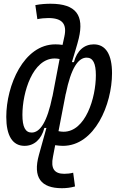

<svg xmlns="http://www.w3.org/2000/svg" viewBox="-20 -762 626 1016"><path d="M307.6 233.9C331.5 233.9 354.5 231 377 224.6L367.2 151.9C352.1 156.2 333.5 157.7 319.8 157.7C267.6 157.7 247.6 129.9 260.3 67.4L272 6.3C285.6 8.3 299.8 9.8 313 9.8C481 9.8 572.8 -209 572.8 -374.5C572.8 -472.2 540.5 -527.3 476.1 -527.3C426.3 -527.3 387.2 -494.6 371.1 -433.1H360.4C371.1 -470.2 389.2 -525.9 397 -559.6C425.3 -679.7 383.8 -742.2 247.6 -742.2C226.1 -742.2 195.3 -740.7 167 -734.9L177.7 -660.6C196.3 -664.6 218.3 -666.5 235.8 -666.5C309.6 -666.5 335 -635.3 320.8 -569.3L311 -524.4C298.3 -526.4 285.2 -527.3 272.9 -527.3C105 -527.3 13.2 -309.1 13.2 -143.6C13.2 -45.4 45.4 9.8 109.9 9.8C159.7 9.8 198.7 -23.4 214.8 -85H225.6C213.4 -40.5 191.9 37.6 186 57.6C152.3 178.2 197.8 233.9 307.6 233.9ZM289.6 -67.9 328.1 -267.1V-265.1C356 -403.3 394.5 -457 438.5 -457C472.2 -457 487.3 -426.8 487.3 -363.8C487.3 -244.1 432.6 -64.9 316.4 -64.9C308.1 -64.9 298.8 -65.9 289.6 -67.9ZM295.4 -449.7 257.3 -250V-252.4C229.5 -114.7 191.4 -60.5 147.5 -60.5C113.8 -60.5 98.6 -90.8 98.6 -154.3C98.6 -273.9 153.3 -452.6 269.5 -452.6C277.3 -452.6 286.1 -451.7 295.4 -449.7Z"/></svg>

Font: Cascadia Code SemiLight
Style: Italic
Weight: 350
Italic angle: -10°
Monospace: yes
Designer: Aaron Bell
Foundry: Saja Typeworks
Version: Version 2404.023